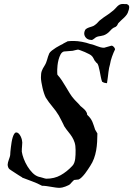

<svg xmlns="http://www.w3.org/2000/svg" viewBox="-20 -925 663 955"><path d="M189 -1Q165.5 -13.7 140.6 -22.7Q115.7 -31.7 90.8 -41.5Q89.8 -43.5 88.1 -44.4Q86.4 -45.4 85.9 -45.4Q82 -47.4 73.5 -53Q64.9 -58.6 55.4 -64.7Q45.9 -70.8 37.8 -76.2Q29.8 -81.5 27.3 -83.5Q22.9 -86.9 20.5 -93.5Q18.1 -100.1 18.1 -106.4Q18.1 -111.3 19.8 -117.4Q21.5 -123.5 23.7 -130.1Q25.9 -136.7 28.1 -143.1Q30.3 -149.4 30.8 -155.3Q30.8 -160.2 31.7 -170.4Q32.7 -180.7 34.2 -193.1Q35.6 -205.6 37.8 -218.5Q40 -231.4 43.2 -241.9Q46.4 -252.4 50.8 -259.3Q55.2 -266.1 60.5 -266.1Q67.9 -266.1 73.5 -260.3Q79.1 -254.4 83 -246.3Q86.9 -238.3 88.9 -229.7Q90.8 -221.2 90.8 -216.3Q90.8 -206.5 89.6 -196.8Q88.4 -187 88.4 -170.4Q90.8 -154.8 98.1 -135.3Q105.5 -115.7 116.7 -97.4Q127.9 -79.1 142.3 -64.7Q156.7 -50.3 173.8 -45.4Q175.8 -45.4 180.9 -43.9Q186 -42.5 191.7 -40.8Q197.3 -39.1 202.4 -37.6Q207.5 -36.1 210 -36.1Q250.5 -36.1 281.5 -53.5Q312.5 -70.8 339.4 -99.6Q345.7 -106 349.1 -115Q352.5 -124 354 -134.5Q355.5 -145 355.7 -156.2Q356 -167.5 356 -179.2Q356 -201.2 351.1 -216.3Q346.2 -231.4 338.4 -243.9Q330.6 -256.3 320.3 -268.6Q310.1 -280.8 299.3 -297.4Q298.8 -299.3 294.9 -307.1Q291 -314.9 286.4 -324Q281.7 -333 277.6 -340.8Q273.4 -348.6 272.5 -350.6Q258.3 -374 240.2 -395.3Q222.2 -416.5 207.5 -439.9Q203.1 -448.7 198.7 -461.9Q194.3 -475.1 191.2 -489.3Q188 -503.4 185.8 -516.8Q183.6 -530.3 183.6 -539.6Q183.6 -550.3 184.6 -557.9Q185.5 -565.4 187.7 -571.8Q189.9 -578.1 193.4 -584.5Q196.8 -590.8 202.1 -599.1Q207 -606.9 209.7 -614.3Q212.4 -621.6 214.6 -628.9Q216.8 -636.2 219 -643.8Q221.2 -651.4 225.1 -659.7Q228.5 -666 238 -673.6Q247.6 -681.2 258.5 -688Q269.5 -694.8 279.1 -699.7Q288.6 -704.6 292 -706.1Q293 -707 296.1 -709Q299.3 -710.9 303.5 -712.9Q307.6 -714.8 311.3 -716.8Q314.9 -718.8 316.4 -719.7Q324.2 -720.7 331.5 -720.9Q338.9 -721.2 346.7 -721.2Q365.7 -721.2 387.9 -717Q410.2 -712.9 428.7 -706.1Q437.5 -704.6 445.8 -701.7Q454.1 -698.7 462.4 -695.6Q470.7 -692.4 479.5 -689.9Q488.3 -687.5 498 -687.5L534.2 -697.8Q541 -697.8 546.6 -691.2Q552.2 -684.6 552.2 -679.2Q544.4 -663.6 537.1 -643.1Q529.8 -622.6 527.3 -605.5Q524.4 -596.2 522.7 -587.2Q521 -578.1 519.5 -567.1Q518.1 -556.2 516.6 -542.7Q515.1 -529.3 512.2 -511.2Q508.8 -511.7 506.3 -512Q503.9 -512.2 501.5 -512.7Q499 -513.2 495.8 -514.4Q492.7 -515.6 487.8 -518.6Q483.9 -529.3 481.2 -543.7Q478.5 -558.1 475.8 -571.8Q473.1 -585.4 470 -596.4Q466.8 -607.4 461.9 -611.8Q460.4 -611.8 458.7 -613.8Q457 -615.7 455.3 -618.2Q453.6 -620.6 451.9 -622.6Q450.2 -624.5 449.7 -625Q449.7 -626 448 -629.2Q446.3 -632.3 444.3 -636Q442.4 -639.6 440.2 -642.6Q438 -645.5 437 -646Q434.6 -649.9 424.1 -655.5Q413.6 -661.1 401.6 -666.3Q389.6 -671.4 379.4 -675Q369.1 -678.7 367.7 -678.2Q366.7 -678.2 363.3 -677.5Q359.9 -676.8 355.5 -675.8Q351.1 -674.8 347.2 -673.8Q343.3 -672.9 341.8 -672.4L297.9 -668.9Q287.6 -666 281.2 -654.1Q274.9 -642.1 271.2 -627.9Q267.6 -613.8 266.1 -599.9Q264.6 -585.9 264.6 -578.6Q264.6 -577.6 264.6 -574.2Q264.6 -570.8 264.6 -566.9Q264.6 -563 264.9 -559.1Q265.1 -555.2 265.6 -553.2Q277.8 -540 287.8 -524.7Q297.9 -509.3 307.4 -493.2Q316.9 -477.1 326.7 -461.2Q336.4 -445.3 348.6 -431.6Q350.1 -429.7 354.7 -425Q359.4 -420.4 364.7 -414.8Q370.1 -409.2 374.5 -404.5Q378.9 -399.9 379.9 -397.9Q383.8 -394.5 389.6 -389.9Q395.5 -385.3 400.9 -379.6Q406.2 -374 409.9 -367.4Q413.6 -360.8 413.6 -354Q423.8 -344.7 429.7 -336.4Q435.5 -328.1 439.5 -319.3Q443.4 -310.5 446.3 -301Q449.2 -291.5 453.1 -280.3L464.4 -261.2Q464.4 -240.7 463.1 -219.2Q461.9 -197.8 458.3 -177Q454.6 -156.2 447.5 -136.7Q440.4 -117.2 428.7 -99.6Q423.8 -92.3 417.2 -82Q410.6 -71.8 403.1 -62Q395.5 -52.2 387.2 -43.9Q378.9 -35.6 371.1 -32.2L348.6 -29.8Q347.7 -29.3 345 -26.6Q342.3 -23.9 338.9 -20.5Q335.4 -17.1 332.8 -14.2Q330.1 -11.2 330.1 -10.3Q326.7 -6.8 319.8 -3.4Q313 0 305.2 2.9Q297.4 5.9 289.8 7.6Q282.2 9.3 277.3 9.3Q266.1 9.3 255.4 7.6Q244.6 5.9 233.9 4.2Q223.1 2.4 211.9 0.7Q200.7 -1 189 -1ZM399.9 -766.6Q402.3 -776.9 408.4 -781.2Q414.6 -785.6 422.4 -788.3Q430.2 -791 438.5 -793.5Q446.8 -795.9 453.6 -801.8Q462.9 -808.6 468 -815.2Q473.1 -821.8 482.9 -828.6Q495.6 -838.9 509.8 -847.9Q523.9 -856.9 536.1 -867.2Q546.4 -874.5 552.5 -881.6Q558.6 -888.7 564 -893.8Q569.3 -898.9 575.4 -902.1Q581.5 -905.3 591.8 -905.3Q594.2 -905.3 597.2 -905Q600.1 -904.8 603.5 -904.3Q604.5 -905.3 606.4 -905.3Q607.4 -905.3 608.4 -904.8Q610.4 -904.3 612.5 -903.8Q614.7 -903.3 617.2 -900.9Q622.6 -897.5 622.6 -888.7Q622.6 -885.7 621.6 -880.9Q621.1 -878.4 620.4 -875.7Q619.6 -873 618.2 -869.6Q616.2 -860.4 610.4 -852.3Q604.5 -844.2 597.2 -837.2Q589.8 -830.1 582 -823.2Q574.2 -816.4 568.4 -809.6Q566.4 -805.2 564.5 -802.2Q563 -799.3 561.5 -797.1Q560.1 -794.9 559.1 -794.9Q558.6 -793.5 556.4 -792.2Q554.2 -791 551.5 -789.8Q548.8 -788.6 546.9 -787.8Q544.9 -787.1 544.4 -786.6Q536.1 -781.7 528.8 -772.9Q521.5 -764.2 512.2 -757.8Q502.9 -751.5 495.6 -749.3Q488.3 -747.1 481.9 -746.1Q475.6 -745.1 469.2 -743.9Q462.9 -742.7 456.1 -738.8Q455.6 -738.3 453.1 -736.3Q450.7 -734.4 447.5 -732.2Q444.3 -730 441.4 -728Q438.5 -726.1 437 -726.1Q434.1 -726.1 432.1 -726.6Q427.7 -726.6 424.8 -727.5Q413.1 -730 406 -739Q398.9 -748 398.9 -759.3Q398.9 -761.7 399.9 -766.6Z"/></svg>

Font: IM FELL English
Style: Italic
Weight: 400
Italic angle: -18°
Designer: Igino Marini
Foundry: Igino Marini
Version: 3.00